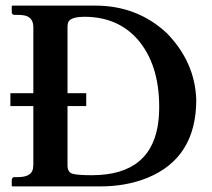

<svg xmlns="http://www.w3.org/2000/svg" viewBox="-20 -666 758 686"><path d="M221.2 -75.2Q221.2 -51.3 238.3 -45.4Q255.9 -40 308.1 -40Q527.3 -40 546.9 -240.7Q548.8 -261.7 548.8 -284.2Q548.8 -437.5 470.2 -526.9Q399.4 -605.5 283.2 -606Q233.4 -606 224.1 -587.4Q221.2 -580.1 221.2 -570.8V-333H288.1V-287.1H221.2ZM23.9 0 22 -2V-23.9Q23.4 -31.7 29.8 -33.2H43.9Q91.8 -33.2 97.7 -63Q98.6 -69.8 99.1 -77.1V-287.1H17.1V-333H99.1V-568.8Q99.1 -605.5 64.9 -611.3Q55.2 -612.8 43.9 -612.8H29.8Q22.9 -614.7 22 -621.1V-644L23.9 -646H319.8Q470.7 -646 576.2 -547.4Q677.2 -443.4 681.2 -309.1Q681.2 -101.6 505.9 -30.3Q430.7 0 337.9 0Z"/></svg>

Font: Linux Libertine O
Style: Semibold
Weight: 700
Designer: Philipp H. Poll
Foundry: Philipp H. Poll
Version: Version 5.0.0